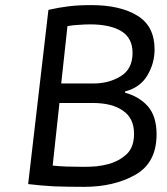

<svg xmlns="http://www.w3.org/2000/svg" viewBox="-20 -724 651 749"><path d="M467.8 -367.2Q527.3 -382.8 554.7 -429.7Q583 -476.6 583 -531.2Q583 -622.1 515.6 -663.1Q448.2 -704.1 336.9 -704.1Q284.2 -704.1 246.1 -699.2Q207 -694.3 168.9 -685.5Q142.6 -459 89.8 -5.9Q137.7 0 189.5 2.9Q241.2 4.9 307.6 4.9Q424.8 4.9 507.8 -42Q590.8 -88.9 590.8 -200.2Q590.8 -270.5 556.6 -309.6Q522.5 -347.7 467.8 -362.3Q467.8 -363.3 467.8 -367.2ZM211.9 -322.3Q244.1 -322.3 340.8 -322.3Q418 -322.3 460 -292Q502.9 -262.7 502.9 -202.1Q502.9 -150.4 474.6 -123Q445.3 -95.7 403.3 -84Q380.9 -78.1 356.4 -75.2Q331.1 -73.2 306.6 -73.2Q273.4 -73.2 242.2 -74.2Q210.9 -75.2 185.5 -78.1Q194.3 -159.2 211.9 -322.3ZM243.2 -622.1Q263.7 -626 287.1 -627Q310.5 -628.9 332 -628.9Q409.2 -628.9 453.1 -602.5Q497.1 -576.2 497.1 -517.6Q497.1 -455.1 451.2 -426.8Q405.3 -398.4 344.7 -398.4Q302.7 -398.4 218.8 -398.4Q224.6 -454.1 243.2 -622.1Z"/></svg>

Font: cl
Style: Italic
Weight: 400
Designer: Mitja Miklavcic
Version: Version 7.504; 2011; Build 1022